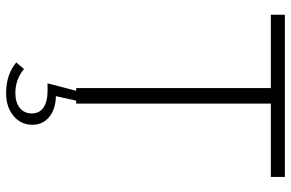

<svg xmlns="http://www.w3.org/2000/svg" viewBox="-186 -554 975 644"><g transform="rotate(90 302.0 -232.5)"><path d="M293 235Q262 235 236 226.5Q210 218 190 201L212 175Q247 204 292 204Q324 204 342.5 189Q361 174 361 149Q361 123 341 109.5Q321 96 285 96H260L285 0H276V-653H30V-700H574V-653H328V0H318L303 68Q347 69 373 90.5Q399 112 399 147Q399 185 369.5 210Q340 235 293 235Z"/></g></svg>

Font: Red Hat Text VF
Style: Regular
Weight: 300
Designer: Pentagram, MCKL
Foundry: Pentagram, MCKL
Version: Version 1.023